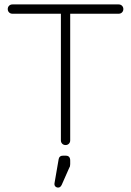

<svg xmlns="http://www.w3.org/2000/svg" viewBox="-20 -654 592 867"><path d="M297 -20Q297 -11 291 -5Q285 1 276 1Q267 1 261 -5Q255 -11 255 -20V-592H36Q27 -592 21 -598Q15 -604 15 -613Q15 -622 21 -628Q27 -634 36 -634H516Q525 -634 531 -628Q537 -622 537 -613Q537 -604 531 -598Q525 -592 516 -592H297ZM243 193Q235 193 230 188Q225 183 226 174L245 64Q248 49 264 49H277Q297 49 297 71V87Q297 98 293 103L259 180Q253 193 243 193Z"/></svg>

Font: Jura Light
Style: Regular
Weight: 300
Designer: Daniel Johnson, Alexei Vanyashin
Foundry: Daniel Johnson
Version: Version 5.103